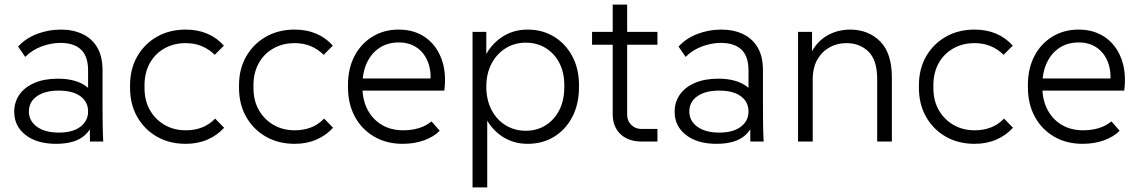

<svg xmlns="http://www.w3.org/2000/svg" viewBox="-20 -617 4965 837"><path d="M372 0 371 -174 364 -193V-310Q364 -372 333 -401Q302 -430 243 -430Q204 -430 162.5 -415Q121 -400 90 -369L59 -414Q93 -451 142.5 -469.5Q192 -488 245 -488Q299 -488 340 -468.5Q381 -449 404 -410Q427 -371 427 -311V-159Q427 -119 427.5 -79.5Q428 -40 430 0ZM225 10Q141 10 91.5 -28.5Q42 -67 42 -130Q42 -171 64 -203.5Q86 -236 129 -255Q172 -274 232 -274Q315 -274 360.5 -237Q406 -200 406 -139H394Q394 -69 352 -29.5Q310 10 225 10ZM237 -39Q297 -39 330.5 -64.5Q364 -90 364 -131Q364 -173 330.5 -197.5Q297 -222 236 -222Q176 -222 141 -197.5Q106 -173 106 -131Q106 -90 141 -64.5Q176 -39 237 -39Z M790 10Q719 10 664.5 -21Q610 -52 578.5 -107Q547 -162 547 -233V-246Q547 -317 578.5 -371.5Q610 -426 664.5 -457Q719 -488 790 -488Q842 -488 884 -470Q926 -452 956 -418L916 -378Q892 -402 860.5 -415.5Q829 -429 789 -429Q738 -429 697 -406Q656 -383 633 -341.5Q610 -300 610 -246V-233Q610 -178 633.5 -137Q657 -96 697.5 -72.5Q738 -49 790 -49Q829 -49 861 -61.5Q893 -74 918 -100L957 -60Q927 -27 884.5 -8.5Q842 10 790 10Z M1265 10Q1194 10 1139.5 -21Q1085 -52 1053.5 -107Q1022 -162 1022 -233V-246Q1022 -317 1053.5 -371.5Q1085 -426 1139.5 -457Q1194 -488 1265 -488Q1317 -488 1359 -470Q1401 -452 1431 -418L1391 -378Q1367 -402 1335.5 -415.5Q1304 -429 1264 -429Q1213 -429 1172 -406Q1131 -383 1108 -341.5Q1085 -300 1085 -246V-233Q1085 -178 1108.5 -137Q1132 -96 1172.5 -72.5Q1213 -49 1265 -49Q1304 -49 1336 -61.5Q1368 -74 1393 -100L1432 -60Q1402 -27 1359.5 -8.5Q1317 10 1265 10Z M1735 10Q1665 10 1611 -21.5Q1557 -53 1527 -108.5Q1497 -164 1497 -237V-247Q1497 -317 1524.5 -371Q1552 -425 1602.5 -456.5Q1653 -488 1718 -488Q1785 -488 1833 -455Q1881 -422 1904 -362Q1927 -302 1917 -222H1543V-275H1883L1855 -247Q1862 -304 1846 -345.5Q1830 -387 1797 -409.5Q1764 -432 1719 -432Q1670 -432 1634.5 -408.5Q1599 -385 1579.5 -343.5Q1560 -302 1560 -247V-237Q1560 -182 1582 -139.5Q1604 -97 1644 -73Q1684 -49 1738 -49Q1776 -49 1807.5 -59Q1839 -69 1861 -88L1897 -47Q1870 -20 1828 -5Q1786 10 1735 10Z M2040 200V-478H2100V-346L2089 -359Q2114 -418 2164.5 -453Q2215 -488 2280 -488Q2345 -488 2395.5 -457Q2446 -426 2475 -371.5Q2504 -317 2504 -246V-237Q2504 -164 2475.5 -108.5Q2447 -53 2396.5 -21.5Q2346 10 2280 10Q2216 10 2166.5 -24Q2117 -58 2092 -115L2104 -129V200ZM2272 -47Q2321 -47 2359 -71Q2397 -95 2418.5 -137.5Q2440 -180 2440 -237V-246Q2440 -301 2418.5 -342.5Q2397 -384 2359 -407.5Q2321 -431 2272 -431Q2223 -431 2184 -406.5Q2145 -382 2122.5 -339Q2100 -296 2100 -239Q2100 -182 2122.5 -138.5Q2145 -95 2184 -71Q2223 -47 2272 -47Z M2775 0Q2751 0 2728.5 -7Q2706 -14 2688.5 -29Q2671 -44 2661 -66.5Q2651 -89 2651 -121V-597H2714V-117Q2714 -90 2732 -72.5Q2750 -55 2775 -55H2846V0ZM2561 -422V-478H2846V-422Z M3251 0 3250 -174 3243 -193V-310Q3243 -372 3212 -401Q3181 -430 3122 -430Q3083 -430 3041.5 -415Q3000 -400 2969 -369L2938 -414Q2972 -451 3021.5 -469.5Q3071 -488 3124 -488Q3178 -488 3219 -468.5Q3260 -449 3283 -410Q3306 -371 3306 -311V-159Q3306 -119 3306.5 -79.5Q3307 -40 3309 0ZM3104 10Q3020 10 2970.5 -28.5Q2921 -67 2921 -130Q2921 -171 2943 -203.5Q2965 -236 3008 -255Q3051 -274 3111 -274Q3194 -274 3239.5 -237Q3285 -200 3285 -139H3273Q3273 -69 3231 -29.5Q3189 10 3104 10ZM3116 -39Q3176 -39 3209.5 -64.5Q3243 -90 3243 -131Q3243 -173 3209.5 -197.5Q3176 -222 3115 -222Q3055 -222 3020 -197.5Q2985 -173 2985 -131Q2985 -90 3020 -64.5Q3055 -39 3116 -39Z M3459 0V-478H3520V-350H3503Q3514 -390 3534.5 -416.5Q3555 -443 3581 -459Q3607 -475 3634 -481.5Q3661 -488 3685 -488Q3766 -488 3817 -436.5Q3868 -385 3868 -279V0H3804V-271Q3804 -355 3766 -392Q3728 -429 3670 -429Q3630 -429 3597 -411Q3564 -393 3543.5 -358Q3523 -323 3523 -270V0Z M4229 10Q4158 10 4103.5 -21Q4049 -52 4017.5 -107Q3986 -162 3986 -233V-246Q3986 -317 4017.5 -371.5Q4049 -426 4103.5 -457Q4158 -488 4229 -488Q4281 -488 4323 -470Q4365 -452 4395 -418L4355 -378Q4331 -402 4299.5 -415.5Q4268 -429 4228 -429Q4177 -429 4136 -406Q4095 -383 4072 -341.5Q4049 -300 4049 -246V-233Q4049 -178 4072.5 -137Q4096 -96 4136.5 -72.5Q4177 -49 4229 -49Q4268 -49 4300 -61.5Q4332 -74 4357 -100L4396 -60Q4366 -27 4323.5 -8.5Q4281 10 4229 10Z M4699 10Q4629 10 4575 -21.5Q4521 -53 4491 -108.5Q4461 -164 4461 -237V-247Q4461 -317 4488.5 -371Q4516 -425 4566.5 -456.5Q4617 -488 4682 -488Q4749 -488 4797 -455Q4845 -422 4868 -362Q4891 -302 4881 -222H4507V-275H4847L4819 -247Q4826 -304 4810 -345.5Q4794 -387 4761 -409.5Q4728 -432 4683 -432Q4634 -432 4598.5 -408.5Q4563 -385 4543.5 -343.5Q4524 -302 4524 -247V-237Q4524 -182 4546 -139.5Q4568 -97 4608 -73Q4648 -49 4702 -49Q4740 -49 4771.5 -59Q4803 -69 4825 -88L4861 -47Q4834 -20 4792 -5Q4750 10 4699 10Z"/></svg>

Font: SUSE Light
Style: Regular
Weight: 300
Designer: Rene Bieder
Foundry: SUSE
Version: Version 1.000